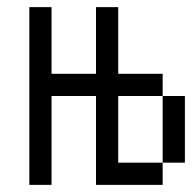

<svg xmlns="http://www.w3.org/2000/svg" viewBox="-20 -520 540 540"><path d="M62.5 -500Q62.5 -500 62.5 0H125Q125 0 125 -250H250Q250 -250 250 0H437.5V-62.5H312.5V-250H437.5V-62.5H500V-250H437.5V-312.5H312.5V-500H250V-312.5H125V-500Z"/></svg>

Font: UnifontExMono
Style: Regular
Weight: 500
Version: Version 15.0.06